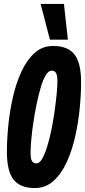

<svg xmlns="http://www.w3.org/2000/svg" viewBox="-20 -943 431 973"><path d="M157 10Q82 10 48.5 -33Q15 -76 15 -174Q15 -234 22 -306Q29 -378 45 -449Q61 -520 88 -579Q115 -638 154.5 -674Q194 -710 249 -710Q324 -710 357.5 -667Q391 -624 391 -526Q391 -466 384 -394Q377 -322 361 -251Q345 -180 318 -121Q291 -62 251 -26Q211 10 157 10ZM165 -115Q180 -115 193.5 -138Q207 -161 219 -200Q231 -239 240.5 -285Q250 -331 256.5 -378Q263 -425 267 -465Q271 -505 271 -530Q271 -563 263.5 -574Q256 -585 241 -585Q226 -585 212 -562Q198 -539 186.5 -500Q175 -461 165.5 -415Q156 -369 149 -322Q142 -275 138.5 -235Q135 -195 135 -170Q135 -137 142.5 -126Q150 -115 165 -115ZM233 -742 186 -923H304L324 -742Z"/></svg>

Font: Georama ExtraCondensed
Style: Bold Italic
Weight: 700
Width: 2
Italic angle: -9°
Designer: Jean-Baptiste Levee
Foundry: Production Type
Version: Version 1.000